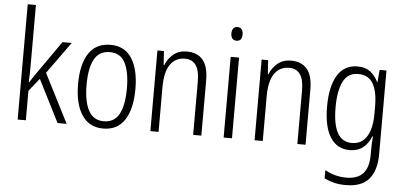

<svg xmlns="http://www.w3.org/2000/svg" viewBox="-60 -941 2653 1261"><g transform="rotate(5 1266.0 -310.5)"><path d="M128 -424Q128 -392 127.5 -362Q127 -332 125 -301H128Q138 -317 148 -332.5Q158 -348 169 -363L323 -583H384L233 -373L397 -51H337L196 -330L128 -245V-51H74V-811H128Z M827 -318Q827 -187 779.5 -114Q732 -41 638 -41Q546 -41 497.5 -114.5Q449 -188 449 -318Q449 -450 497 -521.5Q545 -593 639 -593Q733 -593 780 -520Q827 -447 827 -318ZM505 -318Q505 -208 537.5 -148.5Q570 -89 638 -89Q707 -89 739 -147.5Q771 -206 771 -318Q771 -424 740.5 -484.5Q710 -545 639 -545Q569 -545 537 -486.5Q505 -428 505 -318Z M1143 -593Q1212 -593 1248.5 -549.5Q1285 -506 1285 -414V-51H1231V-404Q1231 -476 1206.5 -510.5Q1182 -545 1135 -545Q1072 -545 1037.5 -495.5Q1003 -446 1003 -345V-51H949V-583H992L998 -491H1002Q1018 -533 1053.5 -563Q1089 -593 1143 -593Z M1460 -782Q1479 -782 1488 -769.5Q1497 -757 1497 -737Q1497 -692 1460 -692Q1442 -692 1432.5 -704Q1423 -716 1423 -737Q1423 -757 1432 -769.5Q1441 -782 1460 -782ZM1487 -583V-51H1432V-583Z M1830 -593Q1899 -593 1935.5 -549.5Q1972 -506 1972 -414V-51H1918V-404Q1918 -476 1893.5 -510.5Q1869 -545 1822 -545Q1759 -545 1724.5 -495.5Q1690 -446 1690 -345V-51H1636V-583H1679L1685 -491H1689Q1705 -533 1740.5 -563Q1776 -593 1830 -593Z M2268 -593Q2320 -593 2352 -568.5Q2384 -544 2404 -503H2407L2414 -583H2459V-32Q2459 75 2411 132.5Q2363 190 2257 190Q2215 190 2180.5 181.5Q2146 173 2116 158V104Q2149 122 2183.5 131.5Q2218 141 2257 141Q2331 141 2367.5 101Q2404 61 2404 -24V-55Q2404 -75 2405 -97Q2406 -119 2408 -144H2404Q2386 -96 2350.5 -68.5Q2315 -41 2263 -41Q2181 -41 2136 -110Q2091 -179 2091 -314Q2091 -447 2136 -520Q2181 -593 2268 -593ZM2276 -544Q2208 -544 2177.5 -483Q2147 -422 2147 -314Q2147 -200 2178.5 -144.5Q2210 -89 2273 -89Q2320 -89 2349 -115.5Q2378 -142 2391.5 -187Q2405 -232 2405 -288V-345Q2405 -438 2375 -491Q2345 -544 2276 -544Z"/></g></svg>

Font: Noto Sans Tamil UI Condensed Light
Style: Regular
Weight: 300
Width: 3
Designer: Jelle Bosma - Monotype Design Team
Foundry: Monotype Imaging Inc.
Version: Version 2.004; ttfautohint (v1.8.4.7-5d5b)